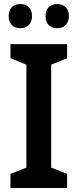

<svg xmlns="http://www.w3.org/2000/svg" viewBox="-20 -933 385 953"><path d="M23 -853C23 -813 48 -793 81 -793C113 -793 139 -813 139 -853C139 -893 113 -913 81 -913C48 -913 23 -894 23 -853ZM206 -853C206 -813 230 -793 264 -793C296 -793 322 -813 322 -853C322 -893 296 -913 264 -913C231 -913 206 -894 206 -853ZM313 0V-70L234 -101V-612L313 -644V-714H32V-644L111 -612V-101L32 -70V0Z"/></svg>

Font: Noto Sans Gujarati UI SemiCondensed SemiBold
Style: Regular
Weight: 600
Width: 4
Designer: Jelle Bosma - Monotype Design Team, Universal Thirst
Foundry: Monotype Imaging Inc.
Version: Version 2.106